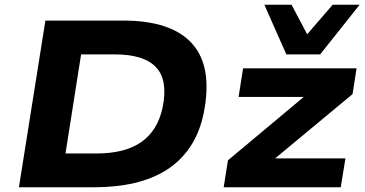

<svg xmlns="http://www.w3.org/2000/svg" viewBox="-20 -792 1545 812"><path d="M60 0 172 -705H501Q705 -705 792.5 -607.5Q880 -510 842 -316Q825 -232 785 -172Q745 -112 685.5 -74Q626 -36 548.5 -18Q471 0 377 0ZM257 -143H389Q447 -143 493.5 -154.5Q540 -166 575 -189.5Q610 -213 633.5 -250Q657 -287 668 -339Q691 -453 640 -507.5Q589 -562 465 -562H323ZM926 0 944 -114 1310 -420 1296 -382H989L1008 -503H1488L1471 -394L1100 -86L1115 -122H1441L1421 0ZM1191 -562 1098 -772H1213L1279 -647L1387 -772H1501L1334 -562Z"/></svg>

Font: Nunito Sans 7pt SemiExpanded ExtraBold
Style: Italic
Weight: 800
Width: 6
Italic angle: -9°
Designer: Vernon Adams
Foundry: Vernon Adams
Version: Version 3.101;gftools[0.9.27]